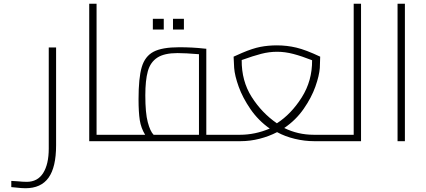

<svg xmlns="http://www.w3.org/2000/svg" viewBox="-20 -750 2261 1020"><path d="M61 246 40 244V211L72 213Q102 216 122 216Q180 216 209.5 169Q239 122 239 39V-498H278V22Q278 138 238 194Q198 250 115 250Q95 250 61 246Z M584 -34V0H454V-730H493V-34Z M584 0ZM1158 -34V0H584V-34H751Q729 -70 722.5 -112Q716 -154 716 -223Q716 -336 733 -393.5Q750 -451 795.5 -475Q841 -499 932 -499Q1003 -499 1064 -492L1076 -491V-34ZM796 -34H1037V-462Q965 -468 923 -468Q853 -468 816 -444Q779 -420 765.5 -372Q752 -324 752 -243Q752 -150 765 -101Q778 -52 796 -34ZM792 -650H850V-593H792ZM899 -650H957V-593H899Z M1736 -34V0H1648Q1598 0 1546 -12.5Q1494 -25 1452 -48Q1410 -26 1359.5 -13Q1309 0 1258 0H1158V-34H1255Q1335 -34 1413 -67Q1352 -110 1310.5 -170.5Q1269 -231 1248 -289.5Q1227 -348 1224 -389L1221 -449Q1231 -454 1266 -469V-470V-469Q1322 -493 1363.5 -501Q1405 -509 1451 -509Q1504 -509 1554.5 -497Q1605 -485 1681 -449L1679 -389Q1676 -348 1655.5 -290Q1635 -232 1593.5 -172Q1552 -112 1490 -70Q1563 -34 1647 -34ZM1451 -95Q1527 -144 1583 -232.5Q1639 -321 1638 -430Q1582 -452 1538 -463.5Q1494 -475 1452 -475Q1410 -475 1367.5 -464Q1325 -453 1264 -431Q1263 -320 1317 -235Q1371 -150 1451 -95Z M1898 -730V0H1736V-34H1859V-730Z M2092 -730H2131V0H2092Z"/></svg>

Font: Cairo ExtraLight
Style: Regular
Weight: 250
Designer: Mohamed Gaber, the designers of Titillium
Foundry: Kief Type Foundry
Version: Version 2.009; ttfautohint (v1.5.33-1714) -l 8 -r 50 -G 200 